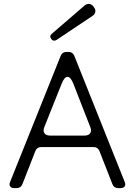

<svg xmlns="http://www.w3.org/2000/svg" viewBox="-20 -967 693 987"><path d="M244 -766Q232 -781 246 -793L414 -938Q425 -947 436 -947Q450 -947 460 -934L462 -931Q472 -919 470 -906Q468 -893 455 -885L271 -762Q266 -758 259 -758Q250 -758 244 -766ZM32 -32 292 -680Q300 -700 322 -700H332Q354 -700 362 -680L621 -32Q627 -18 621 -9Q615 0 600 0H588Q566 0 558 -20L491 -191Q483 -211 461 -211H192Q170 -211 162 -191L95 -20Q87 0 65 0H53Q38 0 32 -9Q26 -18 32 -32ZM238 -270H414Q435 -270 443.5 -282Q452 -294 444 -314L357 -537Q343 -572 327 -572Q311 -572 297 -537L208 -314Q200 -294 208.5 -282Q217 -270 238 -270Z"/></svg>

Font: Higure Gothic
Style: Regular
Weight: 400
Designer: Yoshimichi Ohira
Foundry: Positype
Version: Version 1.000